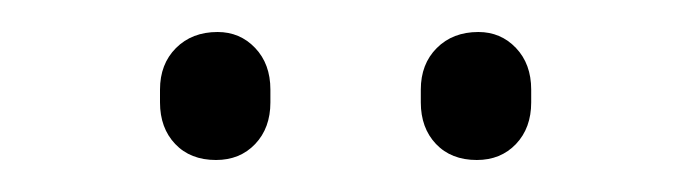

<svg xmlns="http://www.w3.org/2000/svg" viewBox="-20 -700 432 120"><path d="M80 -636V-644Q80 -660 90 -670Q100 -680 116 -680Q130 -680 139.5 -670Q149 -660 149 -644V-636Q149 -620 139.5 -610Q130 -600 115 -600Q99 -600 89.5 -610Q80 -620 80 -636ZM243 -636V-644Q243 -660 253 -670Q263 -680 279 -680Q293 -680 302.5 -670Q312 -660 312 -644V-636Q312 -620 302.5 -610Q293 -600 278 -600Q262 -600 252.5 -610Q243 -620 243 -636Z"/></svg>

Font: Quicksand Light
Style: Regular
Weight: 300
Designer: Andrew Paglinawan
Foundry: Andrew Paglinawan
Version: Version 3.000